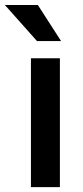

<svg xmlns="http://www.w3.org/2000/svg" viewBox="-57 -767 340 787"><path d="M98.1 -746.6H-37.1L94.7 -598.6H193.4ZM188.5 -528.3H69.8V0H188.5Z"/></svg>

Font: Roboto Medium
Style: Regular
Weight: 500
Designer: Google
Version: Version 2.137; 2017